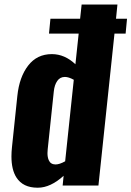

<svg xmlns="http://www.w3.org/2000/svg" viewBox="-20 -830 588 859"><path d="M228 -94.2Q246.1 -94.2 271.5 -108.4L310.1 -473.1Q287.1 -485.8 270.5 -485.8Q248.5 -485.8 236.1 -467.8Q223.6 -449.7 220.7 -420.9L193.4 -162.1Q192.4 -153.3 192.4 -145Q192.4 -126 198.2 -113.3Q206.1 -94.7 228 -94.2ZM149.4 9.8Q148.9 9.8 147.9 9.8Q83 9.8 53.7 -35.6Q31.2 -70.3 31.2 -130.4Q31.2 -150.4 33.7 -172.9L57.6 -400.9Q66.4 -485.4 106 -536.6Q145.5 -587.9 211.9 -587.9Q269.5 -587.9 317.4 -542.5L332 -679.7H199.2L205.6 -746.1H338.4L345.2 -809.6H505.4L499 -746.1H548.3L542 -679.7H492.2L420.4 0H260.3L264.6 -43.5Q205.6 9.8 149.4 9.8Z"/></svg>

Font: Oswald
Style: Bold
Weight: 700
Designer: Vernon Adams
Foundry: Vernon Adams
Version: 3.0; ttfautohint (v0.94.23-7a4d-dirty) -l 8 -r 50 -G 200 -x 